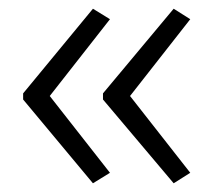

<svg xmlns="http://www.w3.org/2000/svg" viewBox="-20 -492 489 440"><path d="M33 -278 193 -472 232 -448 94 -272 232 -96 193 -72 33 -264ZM216 -278 378 -472 416 -448 278 -272 416 -96 378 -72 216 -264Z"/></svg>

Font: BC Sans Light
Style: Regular
Weight: 300
Designer: Monotype Design Team
Foundry: Monotype Imaging Inc.
Version: Version 2.000;GOOG;noto-source:20170915:90ef993387c0